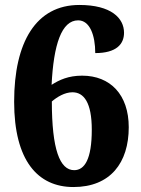

<svg xmlns="http://www.w3.org/2000/svg" viewBox="-20 -744 568 774"><path d="M276 10C425 10 499 -88 499 -231C499 -362 425 -439 311 -439C256 -439 219 -422 188 -402C196 -564 228 -662 295 -662C342 -662 364 -602 364 -530C449 -530 480 -566 480 -612C480 -671 428 -724 300 -724C125 -724 37 -574 37 -334C37 -97 132 10 276 10ZM279 -58C221 -58 189 -142 189 -335C210 -353 241 -372 272 -372C318 -372 350 -331 350 -221C350 -102 321 -58 279 -58Z"/></svg>

Font: Noto Serif Hebrew SemiCondensed ExtraBold
Style: Regular
Weight: 800
Width: 4
Designer: Monotype Design Team
Foundry: Monotype Imaging Inc.
Version: Version 2.004